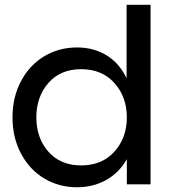

<svg xmlns="http://www.w3.org/2000/svg" viewBox="-20 -770 706 802"><path d="M318.8 -481Q232.4 -481 182.1 -423.3Q131.8 -365.7 131.8 -279.8Q131.8 -193.8 182.1 -136.5Q232.4 -79.1 318.8 -79.1Q406.2 -79.1 458 -136.7Q509.8 -194.3 509.8 -279.8Q509.8 -365.2 458 -423.1Q406.2 -481 318.8 -481ZM301.8 -571.8Q371.6 -571.8 425.3 -538.8Q479 -505.9 508.8 -442.9V-750H608.9V0H509.8V-105Q477.1 -47.9 422.9 -17.8Q368.7 12.2 301.8 12.2Q227.1 12.2 165.8 -23.9Q104.5 -60.1 68.4 -127.2Q32.2 -194.3 32.2 -279.8Q32.2 -365.2 68.4 -432.4Q104.5 -499.5 165.8 -535.6Q227.1 -571.8 301.8 -571.8Z"/></svg>

Font: TASA Explorer Medium
Style: Regular
Weight: 500
Designer: Weizhong Zhang
Foundry: Local Remote
Version: Version 1.000;Glyphs 3.1.2 (3151)